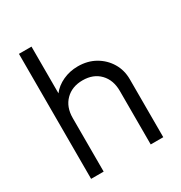

<svg xmlns="http://www.w3.org/2000/svg" viewBox="-177 -882 947 1007"><g transform="rotate(-30 296.5 -378.5)"><path d="M83 0V-757H159V-474Q184 -507 226 -526.5Q268 -546 317 -546Q376 -546 421.5 -520Q467 -494 493.5 -450Q520 -406 520 -351V0H444V-324Q444 -390 405.5 -430Q367 -470 302 -470Q238 -470 198.5 -430.5Q159 -391 159 -324V0Z"/></g></svg>

Font: Plus Jakarta Text Light
Style: Regular
Weight: 300
Designer: Gumpita Rahayu
Foundry: Tokotype Studio
Version: Version 1.000